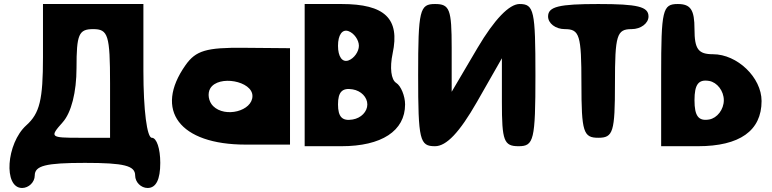

<svg xmlns="http://www.w3.org/2000/svg" viewBox="-20 -778 3844 956"><path d="M194 -494C194 -282 178 -214 111 -154C11 -64 -4 158 90 158C123 158 153 129 153 96C153 47 207 33 403 33C599 33 653 47 653 96C653 129 682 158 715 158C757 158 778 116 778 33C778 -38 760 -92 736 -92C712 -92 694 -229 694 -425V-758H194ZM528 -362V-92H376C230 -92 226 -95 292 -169C335 -217 361 -319 361 -440C361 -607 372 -633 444 -633C518 -633 528 -604 528 -362Z M904 -454C745 -229 874 -58 1203 -58H1424V-538L1195 -540C1007 -542 955 -526 904 -454ZM1237 -300C1237 -225 1101 -190 1041 -250C1018 -273 1012 -313 1027 -338C1068 -406 1237 -375 1237 -300Z M1497 -50H1680C1880 -50 1997 -126 1997 -258C1997 -300 1976 -351 1953 -365C1927 -381 1920 -441 1935 -512C1972 -685 1897 -758 1680 -758H1497ZM1767 -550C1767 -521 1743 -487 1715 -477C1684 -466 1663 -496 1663 -550C1663 -604 1684 -634 1715 -623C1743 -613 1767 -579 1767 -550ZM1809 -258C1809 -222 1778 -190 1736 -183C1684 -174 1663 -196 1663 -258C1663 -320 1684 -342 1736 -333C1778 -326 1809 -294 1809 -258Z M2062 -404C2062 -79 2070 -50 2146 -50C2203 -50 2268 -119 2354 -269L2479 -488V-269C2479 -77 2489 -50 2562 -50C2638 -50 2646 -79 2646 -404C2646 -725 2639 -758 2567 -758C2516 -758 2442 -682 2358 -540L2229 -321V-540C2229 -732 2219 -758 2146 -758C2070 -758 2062 -729 2062 -404Z M2709 -696C2709 -662 2746 -633 2792 -633C2866 -633 2875 -604 2875 -362C2875 -120 2885 -92 2959 -92C3033 -92 3042 -120 3042 -362C3042 -604 3051 -633 3125 -633C3171 -633 3209 -662 3209 -696C3209 -745 3155 -758 2959 -758C2763 -758 2709 -745 2709 -696Z M3272 -404V-50H3455C3663 -50 3772 -127 3772 -275C3772 -392 3651 -508 3530 -508C3457 -508 3438 -533 3438 -633C3438 -729 3419 -758 3355 -758C3279 -758 3272 -729 3272 -404ZM3584 -279C3584 -233 3551 -190 3511 -183C3458 -174 3438 -200 3438 -279C3438 -358 3458 -384 3511 -375C3551 -368 3584 -325 3584 -279Z"/></svg>

Font: Hussar Skorodowane
Style: Bold
Weight: 700
Foundry: Cannot Into Space Fonts
Version: Version 0.892